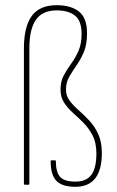

<svg xmlns="http://www.w3.org/2000/svg" viewBox="-20 -711 450 739"><path d="M270 8Q220 8 197.5 -14.5Q175 -37 175 -91Q175 -94 177 -94H192Q195 -94 195 -91Q195 -48 211.5 -30Q228 -12 270 -12Q313 -12 332 -38.5Q351 -65 351 -120Q351 -161 337 -188.5Q323 -216 303 -236.5Q283 -257 262 -275.5Q241 -294 227 -315.5Q213 -337 213 -366Q213 -398 225.5 -421Q238 -444 254 -466Q270 -488 282 -515Q294 -542 294 -581Q294 -631 268.5 -651Q243 -671 198 -671Q143 -671 118 -634.5Q93 -598 93 -525V-4Q93 0 90 0H75Q72 0 72 -4V-523Q72 -609 102.5 -650Q133 -691 198 -691Q253 -691 284 -666.5Q315 -642 315 -583Q315 -540 303 -511.5Q291 -483 275 -460Q259 -437 246.5 -415.5Q234 -394 234 -366Q234 -342 248 -323.5Q262 -305 283 -286.5Q304 -268 324.5 -246Q345 -224 358.5 -194Q372 -164 372 -122Q372 8 270 8Z"/></svg>

Font: Sofia Sans Condensed Thin
Style: Regular
Weight: 250
Version: Version 4.100